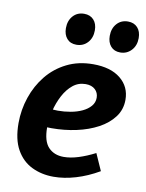

<svg xmlns="http://www.w3.org/2000/svg" viewBox="-87 -836 693 910"><g transform="rotate(10 259.0 -381.0)"><path d="M234 12Q176 12 129 -11Q82 -34 54.5 -83Q27 -132 27 -210Q27 -274 47.5 -334.5Q68 -395 106.5 -442.5Q145 -490 201 -518Q257 -546 328 -546Q412 -546 459.5 -507.5Q507 -469 507 -406Q507 -359 480 -323Q453 -287 407.5 -262.5Q362 -238 304.5 -225.5Q247 -213 185 -213Q174 -213 165.5 -213.5Q157 -214 150 -214L157 -303Q168 -302 178.5 -301Q189 -300 200 -300Q231 -300 261.5 -305.5Q292 -311 316.5 -322.5Q341 -334 356 -351.5Q371 -369 371 -392Q371 -416 354.5 -431.5Q338 -447 309 -447Q274 -447 247.5 -425.5Q221 -404 202.5 -369Q184 -334 174 -293Q164 -252 164 -213Q164 -147 191.5 -118Q219 -89 265 -89Q298 -89 336 -101Q374 -113 415 -134L451 -53Q396 -21 340.5 -4.5Q285 12 234 12ZM443 -623Q414 -623 397.5 -642Q381 -661 381 -692Q381 -728 401.5 -751Q422 -774 455 -774Q484 -774 501 -755.5Q518 -737 518 -705Q518 -669 496.5 -646Q475 -623 443 -623ZM232 -623Q203 -623 186.5 -642Q170 -661 170 -692Q170 -728 190.5 -751Q211 -774 244 -774Q273 -774 290 -755.5Q307 -737 307 -705Q307 -669 286 -646Q265 -623 232 -623Z"/></g></svg>

Font: Bitter Thin
Style: Bold Italic
Weight: 700
Italic angle: -9°
Version: Version 3.021